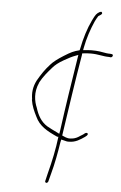

<svg xmlns="http://www.w3.org/2000/svg" viewBox="-58 -701 588 933"><g transform="rotate(5 236.0 -234.0)"><path d="M114 -299C97 -266 95 -236 100 -206L99 -205C104 -173 115 -150 128 -124C148 -80 186 -59 237 -36H243C236 24 223 85 207 146L198 184C197 187 200 192 204 192C208 192 212 188 213 185L223 147C237 96 247 42 255 -10L258 -24L271 -21C281 -18 289 -16 297 -17H298C328 -17 350 -32 372 -47C380 -53 383 -56 384 -59C385 -65 381 -67 379 -67C372 -67 368 -63 362 -58C348 -51 333 -34 303 -33C285 -31 271 -40 261 -44L262 -51C281 -178 300 -312 322 -440L323 -450L333 -451C342 -452 353 -453 365 -453C402 -453 424 -444 454 -444H455L462 -443C467 -443 471 -447 472 -451C473 -455 470 -459 467 -459H466L458 -460C454 -460 448 -460 441 -461C414 -466 398 -469 367 -469C357 -469 347 -468 337 -467L326 -466L328 -477C337 -525 353 -572 370 -610C372 -615 381 -631 385 -637C390 -641 408 -648 401 -657C397 -662 396 -658 391 -658C375 -649 371 -644 356 -613C337 -574 321 -523 311 -471L309 -464C281 -457 268 -451 233 -429C206 -412 185 -396 173 -382C149 -356 133 -332 114 -299ZM127 -290V-291C143 -321 163 -344 184 -368C195 -381 212 -395 237 -409C259 -422 278 -431 292 -436L305 -441L303 -428C284 -309 265 -187 249 -68L246 -51L232 -58C215 -66 201 -73 185 -82C154 -101 137 -132 126 -168C114 -196 104 -241 127 -290Z"/></g></svg>

Font: Stray Cat
Style: ExLtObl
Weight: 200
Version: Version 1.0